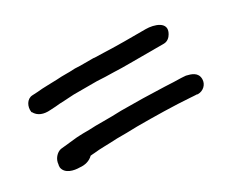

<svg xmlns="http://www.w3.org/2000/svg" viewBox="-54 -588 680 566"><g transform="rotate(-30 286.0 -305.0)"><path d="M39 -204C43 -181 71 -175 90 -175C108 -173 124 -178 135 -189C138 -189 142 -190 146 -190H147C171 -193 197 -192 227 -194C249 -194 272 -194 296 -195C356 -195 421 -194 477 -190C481 -190 486 -189 493 -189H496L499 -188H500C518 -188 533 -202 533 -220C533 -243 513 -249 496 -253H495C491 -253 486 -254 480 -254C465 -254 447 -255 426 -256C379 -258 328 -259 279 -259C258 -258 238 -258 218 -258H192C177 -257 162 -257 149 -257C140 -257 131 -256 126 -256C106 -254 87 -252 69 -250C55 -247 41 -232 40 -214C39 -212 39 -207 39 -205ZM48 -387H49C58 -370 76 -363 100 -365L118 -366C128 -367 138 -368 148 -368C159 -369 170 -369 182 -370H261C279 -369 298 -368 317 -368C335 -367 353 -367 372 -367H487C499 -367 508 -375 513 -384C533 -418 490 -431 462 -431H389C361 -431 334 -432 306 -433C299 -433 292 -433 285 -434H241C229 -435 217 -435 205 -434H194C182 -434 172 -434 161 -433C150 -433 138 -432 127 -432C116 -432 105 -431 94 -430L75 -429C56 -428 45 -407 48 -388Z"/></g></svg>

Font: Scribbler
Style: Bd
Weight: 700
Designer: Mew Too
Foundry: Cannot Into Space Fonts
Version: Version 1.001